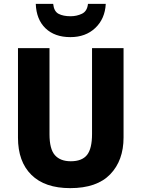

<svg xmlns="http://www.w3.org/2000/svg" viewBox="-20 -963 731 993"><path d="M619 -252Q619 -133 550 -61.5Q481 10 343 10Q212 10 142.5 -58.5Q73 -127 73 -251V-714H236V-269Q236 -192 264 -160.5Q292 -129 346 -129Q404 -129 430 -161.5Q456 -194 456 -270V-714H619ZM527 -943Q523 -866 473 -818.5Q423 -771 344 -771Q263 -771 215.5 -816.5Q168 -862 165 -943H255Q259 -904 283 -891.5Q307 -879 345 -879Q377 -879 404 -892Q431 -905 435 -943Z"/></svg>

Font: Noto Sans Malayalam SemiCondensed ExtraBold
Style: Regular
Weight: 800
Width: 4
Designer: Jelle Bosma - Monotype Design Team
Foundry: Monotype Imaging Inc.
Version: Version 2.104; ttfautohint (v1.8.4.7-5d5b)